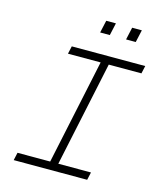

<svg xmlns="http://www.w3.org/2000/svg" viewBox="-128 -980 906 1073"><g transform="rotate(15 325.0 -443.0)"><path d="M64 -45H253L382 -653H193L203 -698H628L618 -653H429L300 -45H489L479 0H54ZM502 -886H558L542 -814H486ZM352 -886H408L392 -814H336Z"/></g></svg>

Font: Azeret Mono Thin
Style: Italic
Weight: 100
Italic angle: -12°
Designer: Martin Vácha
Foundry: Displaay
Version: Version 1.000; Glyphs 3.0.3, build 3074